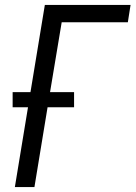

<svg xmlns="http://www.w3.org/2000/svg" viewBox="-20 -755 547 775"><path d="M40 0 93 -322H31V-383H103L161 -735H507L496 -665H229L182 -383H279V-322H172L119 0Z"/></svg>

Font: Iosevka Fixed
Style: Italic
Weight: 400
Italic angle: -9°
Monospace: yes
Designer: Belleve Invis
Foundry: Belleve Invis
Version: Version 33.2.4